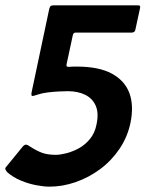

<svg xmlns="http://www.w3.org/2000/svg" viewBox="-21 -693 547 718"><path d="M164 5Q143 5 114 -0.5Q85 -6 56.5 -18Q28 -30 6 -49Q2 -54 -0.5 -59Q-3 -64 2 -69L65 -146Q72 -153 77.5 -152Q83 -151 88 -147Q116 -129 136.5 -121.5Q157 -114 188 -114Q204 -114 227.5 -120Q251 -126 274 -138.5Q297 -151 315.5 -173.5Q334 -196 340 -228Q349 -270 337 -297.5Q325 -325 297.5 -338.5Q270 -352 233 -352Q220 -352 200 -351Q180 -350 158.5 -347.5Q137 -345 119 -339Q105 -334 100 -334Q95 -334 97 -347L163 -659Q165 -666 167.5 -669.5Q170 -673 179 -673H493Q498 -673 501 -672Q504 -671 503 -664L485 -581Q483 -571 470 -571H261Q253 -571 251 -560L228 -453Q227 -447 228.5 -445Q230 -443 237 -443Q245 -444 252.5 -444Q260 -444 266 -444Q349 -444 397.5 -417.5Q446 -391 463 -344.5Q480 -298 467 -234Q456 -181 426 -136.5Q396 -92 353.5 -60.5Q311 -29 262 -12Q213 5 164 5Z"/></svg>

Font: Glory Thin
Style: Bold Italic
Weight: 700
Italic angle: -12°
Version: Version 1.011